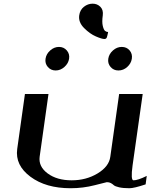

<svg xmlns="http://www.w3.org/2000/svg" viewBox="-20 -999 799 1019"><path d="M737.3 -500 683.6 -121.1Q672.9 -42 688.5 -42Q711.9 -42 758.8 -65.4L752.9 -20.5Q691.4 0 667 0Q633.8 0 612.3 -4.9Q590.8 -9.8 584 -16.1Q577.1 -22.5 568.4 -27.3Q559.6 -32.2 546.9 -32.2Q544.9 -32.2 482.9 -16.1Q420.9 0 354.5 0Q223.6 0 141.6 -61Q59.6 -122.1 71.3 -208L112.3 -500H237.3L190.4 -167Q183.6 -115.2 232.9 -78.6Q282.2 -42 360.4 -42Q437.5 -42 498 -78.6Q558.6 -115.2 565.4 -167L612.3 -500ZM626 -750Q652.3 -750 668 -731.4Q683.6 -712.9 679.7 -687.5Q675.8 -662.1 655.3 -643.6Q634.8 -625 608.4 -625Q583 -625 566.9 -643.6Q550.8 -662.1 554.7 -687.5Q558.6 -712.9 579.6 -731.4Q600.6 -750 626 -750ZM233.9 -643.6Q217.8 -662.1 221.7 -687.5Q225.6 -712.9 246.6 -731.4Q267.6 -750 293 -750Q318.4 -750 334.5 -731.4Q350.6 -712.9 346.7 -687.5Q342.8 -662.1 321.8 -643.6Q300.8 -625 275.4 -625Q250 -625 233.9 -643.6ZM525.4 -917Q520.5 -882.8 525.4 -861.8Q530.3 -840.8 537.6 -835Q544.9 -829.1 553.7 -829.1Q553.7 -827.1 552.2 -820.8Q550.8 -814.5 549.8 -810.5Q548.8 -806.6 547.4 -801.8Q545.9 -796.9 542.5 -794.4Q539.1 -792 534.2 -792Q520.5 -792 488.8 -805.7Q457 -819.3 426.3 -850.1Q395.5 -880.9 400.4 -917Q404.3 -946.3 425.3 -962.9Q446.3 -979.5 471.7 -979.5Q496.1 -979.5 512.7 -962.9Q529.3 -946.3 525.4 -917Z"/></svg>

Font: okolaks
Style: BoldItalic
Weight: 600
Width: 8
Italic angle: -8°
Version: Version 000.6.0